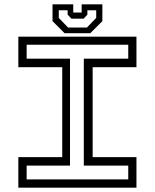

<svg xmlns="http://www.w3.org/2000/svg" viewBox="-20 -870 718 890"><path d="M65 0V-141.5H268.5V-558.5H65V-700H612.5V-558.5H409.5V-141.5H612.5V0ZM103.5 -38.5H574.5V-102.5H368.5V-598H574.5V-662.5H103.5V-598H304.5V-102.5H103.5ZM279.5 -716 223.5 -772V-850H319.5V-812H358.5V-850H454.5V-772L398.5 -716ZM295.5 -742.5H383L426 -787V-822.5H385V-802L367.5 -783.5H311L293.5 -802V-822.5H252.5V-787Z"/></svg>

Font: Tourney Expanded
Style: Regular
Weight: 400
Width: 7
Designer: Tyler Finck
Foundry: Etcetera Type Co
Version: Version 1.010; ttfautohint (v1.8.3)